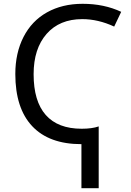

<svg xmlns="http://www.w3.org/2000/svg" viewBox="-20 -744 683 1004"><path d="M410.2 -644Q291.5 -644 223.6 -566.7Q155.8 -489.3 155.8 -356Q155.8 -214.8 219.2 -142.8Q282.7 -70.8 407.2 -70.8Q461.4 -70.8 496.1 -83V240.2H405.8V9.8Q236.8 9.8 148.4 -84.2Q60.1 -178.2 60.1 -356.9Q60.1 -466.8 103 -550.8Q146 -634.8 225.8 -679.4Q305.7 -724.1 412.1 -724.1Q524.4 -724.1 613.8 -682.1L577.1 -605Q493.2 -644 410.2 -644Z"/></svg>

Font: NotoPenekeko
Style: Regular
Weight: 400
Designer: Monotype Design team
Foundry: Monotype Imaging Inc.
Version: Version 1.04